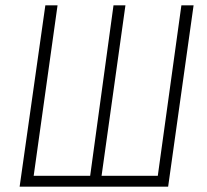

<svg xmlns="http://www.w3.org/2000/svg" viewBox="-20 -704 782 724"><path d="M710 -684 614 0H54L151 -684H197L107 -41H320L408 -684H453L363 -41H575L664 -684Z"/></svg>

Font: Fira Sans Extra Condensed ExtraLight
Style: Italic
Weight: 275
Width: 3
Italic angle: -8°
Designer: Carrois Corporate & Edenspiekermann AG
Foundry: Carrois Corporate GbR & Edenspiekermann AG
Version: Version 4.203